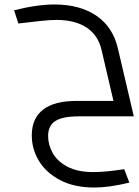

<svg xmlns="http://www.w3.org/2000/svg" viewBox="-20 -520 620 858"><path d="M535 236 558 296Q468 318 402 318Q312 318 249 285Q186 252 154 199Q122 146 122 85Q122 9 172.5 -30Q223 -69 321 -69H487L434 -296Q419 -362 367.5 -396.5Q316 -431 231 -431Q206 -431 162.5 -426.5Q119 -422 62 -415L43 -474Q145 -500 224 -500Q337 -500 411 -449.5Q485 -399 507 -303L578 0H332Q259 0 227 21Q195 42 195 88Q195 126 215 163Q235 200 280.5 224.5Q326 249 397 249Q452 249 535 236Z"/></svg>

Font: Cairo
Style: Italic
Weight: 400
Italic angle: -13°
Designer: Mohamed Gaber, Accademia di Belle Arti di Urbino and others
Foundry: Kief Type Foundry, Accademia di Belle Arti di Urbino and others
Version: Version 3.011